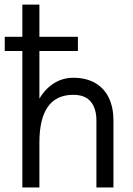

<svg xmlns="http://www.w3.org/2000/svg" viewBox="-20 -827 588 847"><path d="M78.6 -602.1H1V-664.6H78.6V-806.6H153.8V-664.6H323.7V-602.1H153.8V-391.6Q179.2 -435.1 217.8 -459.5Q256.3 -483.9 303.2 -483.9Q360.8 -483.9 400.6 -460.4Q440.4 -437 460.4 -394.8Q480.5 -352.5 480.5 -295.9V0H405.3V-295.9Q405.3 -347.2 380.9 -377.9Q356.4 -408.7 303.2 -408.7Q153.8 -408.7 153.8 -197.8V0H78.6Z"/></svg>

Font: Glacial Indifference
Style: Regular
Weight: 400
Designer: Alfredo Marco Pradil
Foundry: Alfredo Marco Pradil
Version: Version 1.312